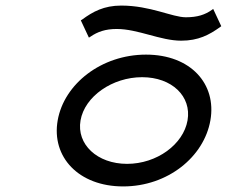

<svg xmlns="http://www.w3.org/2000/svg" viewBox="-20 -658 865 689"><path d="M415 -638C353 -638 313 -616 275 -588L270 -585L299 -523L304 -526C330 -544 358 -554 399 -554C475 -554 556 -512 630 -512C692 -512 731 -533 770 -561L774 -564L745 -626L741 -623C716 -605 688 -596 647 -596C598 -596 520 -638 415 -638ZM490 -381C597 -381 668 -312 653 -226C638 -140 543 -70 436 -70C329 -70 254 -140 269 -226C284 -312 383 -381 490 -381ZM422 11C582 11 712 -95 735 -226C758 -357 664 -462 504 -462C344 -462 210 -357 187 -226C164 -95 262 11 422 11Z"/></svg>

Font: Charger Monospace
Style: Regular
Weight: 400
Designer: Jasper
Foundry: Cannot Into Space Fonts
Version: Version 0.980